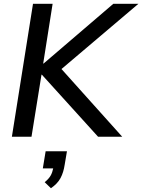

<svg xmlns="http://www.w3.org/2000/svg" viewBox="-20 -725 754 1018"><path d="M43 0ZM43 0 155 -705H259L209 -388H211L581 -705H714L306 -359L628 0H500L202 -329H200L147 0ZM250 273 217 241Q239 223 248.5 206Q258 189 262 168H207L222 77H335L323 148Q317 189 301 219Q285 249 250 273Z"/></svg>

Font: Winston Medium
Style: Italic
Weight: 500
Italic angle: -9°
Designer: Original fonts by Vernon Adams / Changes by Cristiano Sobral
Foundry: Original fonts by Vernon Adams / Changes by Cristiano Sobral
Version: Version 2.503;July 17, 2020;FontCreator 13.0.0.2655 64-bit